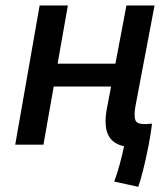

<svg xmlns="http://www.w3.org/2000/svg" viewBox="-20 -538 626 714"><path d="M494.1 156.7 404.8 137.2Q416.5 105.5 425.8 70.8Q435.1 36.1 441.4 5.9Q396.5 -3.9 381.3 -38.6Q372.6 -58.1 372.6 -86.4Q372.6 -108.9 377.9 -136.7L393.1 -216.3H179.7L141.6 0H36.6L127.4 -517.6H232.4L194.3 -301.3H409.2L450.2 -517.6H554.7L483.4 -141.6Q480.5 -124 480.5 -111.3Q480.5 -98.6 483.4 -91.3Q489.3 -76.7 515.1 -76.7Q519 -76.7 523.4 -76.7L545.4 -78.1Q541 -40.5 532 5.6Q522.9 51.8 512.7 92.8Q502.4 133.8 494.1 156.7Z"/></svg>

Font: CaskaydiaCove NFP
Style: Italic
Weight: 400
Italic angle: -10°
Designer: Aaron Bell
Foundry: Saja Typeworks
Version: Version 2111.001; VTT 6.35;Nerd Fonts 3.1.1